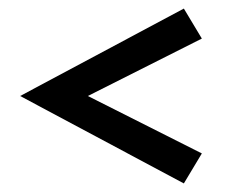

<svg xmlns="http://www.w3.org/2000/svg" viewBox="-20 -525 550 448"><path d="M409 -97 27 -301 409 -505 451 -435 185 -301 451 -167Z"/></svg>

Font: Manuale
Style: Regular
Weight: 400
Designer: Eduardo Tunni / Pablo Cosgaya
Foundry: Eduardo Tunni / Pablo Cosgaya
Version: Version 1.002